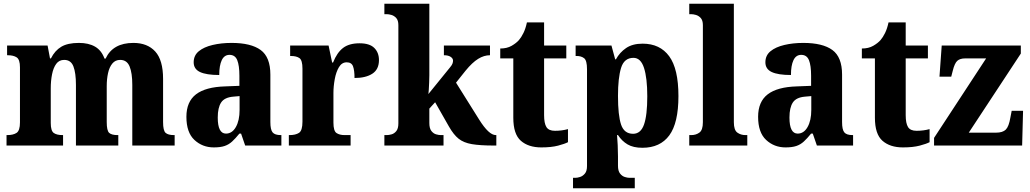

<svg xmlns="http://www.w3.org/2000/svg" viewBox="-20 -780 5521 1029"><path d="M15 0V-56H19Q51 -56 69 -68Q87 -80 87 -124V-419Q87 -461 69.5 -472.5Q52 -484 21 -484H18V-536H235L248 -467H253Q274 -509 308.5 -529.5Q343 -550 403 -550Q455 -550 489.5 -530Q524 -510 540 -466H546Q585 -550 695 -550Q770 -550 812 -504Q854 -458 854 -357V-126Q854 -80 867.5 -68Q881 -56 912 -56H916V0H689V-325Q689 -389 674.5 -424Q660 -459 624 -459Q598 -459 582 -439.5Q566 -420 559 -388Q552 -356 552 -318V-126Q552 -80 565 -68Q578 -56 610 -56H614V0H387V-325Q387 -389 373.5 -424Q360 -459 324 -459Q297 -459 281.5 -438Q266 -417 259 -382Q252 -347 252 -306V-121Q252 -79 268 -67.5Q284 -56 315 -56H318V0Z M1126 10Q1065 10 1022 -30Q979 -70 979 -154Q979 -235 1030.5 -274.5Q1082 -314 1187 -317L1263 -320V-374Q1263 -429 1251.5 -457.5Q1240 -486 1210 -486Q1182 -486 1168.5 -457.5Q1155 -429 1155 -378Q1086 -378 1052 -394Q1018 -410 1018 -446Q1018 -483 1045.5 -505.5Q1073 -528 1119.5 -539Q1166 -550 1221 -550Q1325 -550 1377 -512Q1429 -474 1429 -380V-126Q1429 -85 1441 -70.5Q1453 -56 1485 -56H1488V0H1294L1272 -64H1263Q1242 -38 1224 -21.5Q1206 -5 1183.5 2.5Q1161 10 1126 10ZM1191 -64Q1224 -64 1244 -99Q1264 -134 1264 -191V-265L1230 -262Q1183 -258 1165 -230.5Q1147 -203 1147 -150Q1147 -64 1191 -64Z M1528 0V-56H1532Q1564 -56 1582.5 -68Q1601 -80 1601 -128V-412Q1601 -457 1585 -468.5Q1569 -480 1538 -480H1535V-536H1741L1760 -445H1765Q1786 -498 1818.5 -523Q1851 -548 1907 -548Q1961 -548 1986 -523Q2011 -498 2011 -458Q2011 -408 1975.5 -385Q1940 -362 1880 -362Q1880 -403 1872 -424.5Q1864 -446 1838 -446Q1812 -446 1796.5 -420Q1781 -394 1774 -355.5Q1767 -317 1767 -282V-123Q1767 -78 1783.5 -67Q1800 -56 1827 -56H1859V0Z M2040 0V-56H2053Q2064 -56 2078.5 -60Q2093 -64 2104 -77.5Q2115 -91 2115 -119V-645Q2115 -671 2103.5 -683.5Q2092 -696 2077.5 -700Q2063 -704 2053 -704H2040V-760H2281V-377Q2281 -360 2280 -338Q2279 -316 2278 -298.5Q2277 -281 2276 -276L2392 -419Q2403 -432 2405.5 -440.5Q2408 -449 2408 -455Q2408 -467 2395 -475.5Q2382 -484 2359 -484V-536H2606V-484Q2574 -484 2542.5 -464.5Q2511 -445 2475 -401L2424 -337L2548 -139Q2600 -56 2637 -56H2640V0H2627Q2553 0 2509 -7.5Q2465 -15 2438 -36.5Q2411 -58 2386 -102L2312 -232L2281 -198V-121Q2281 -92 2292 -78Q2303 -64 2317.5 -60Q2332 -56 2342 -56H2357V0Z M2881 10Q2812 10 2771.5 -25.5Q2731 -61 2731 -149V-467H2661V-520Q2697 -520 2722 -534.5Q2747 -549 2761 -565Q2774 -580 2785.5 -603.5Q2797 -627 2804 -660H2896V-536H3015V-467H2896V-163Q2896 -119 2908.5 -99Q2921 -79 2954 -79Q2991 -79 3024 -88V-18Q3007 -9 2971 0.5Q2935 10 2881 10Z M3051 229V173H3064Q3074 173 3088.5 168.5Q3103 164 3114.5 150.5Q3126 137 3126 110V-409Q3126 -456 3110.5 -468Q3095 -480 3070 -480H3065V-536H3257L3277 -462H3281Q3301 -499 3335.5 -522.5Q3370 -546 3424 -546Q3517 -546 3566.5 -478.5Q3616 -411 3616 -265Q3616 -121 3567 -54.5Q3518 12 3423 12Q3374 12 3343.5 -6Q3313 -24 3292 -56H3287Q3289 -33 3290.5 -2Q3292 29 3292 58V108Q3292 136 3303 150Q3314 164 3328.5 168.5Q3343 173 3353 173H3382V229ZM3373 -63Q3414 -63 3431.5 -112.5Q3449 -162 3449 -264Q3449 -362 3431.5 -416Q3414 -470 3375 -470Q3325 -470 3308.5 -416Q3292 -362 3292 -266Q3292 -162 3308.5 -112.5Q3325 -63 3373 -63Z M3674 0V-56H3685Q3710 -56 3728.5 -69.5Q3747 -83 3747 -125V-645Q3747 -671 3735.5 -683.5Q3724 -696 3709.5 -700Q3695 -704 3685 -704H3674V-760H3913V-125Q3913 -83 3931.5 -69.5Q3950 -56 3975 -56H3985V0Z M4190 10Q4129 10 4086 -30Q4043 -70 4043 -154Q4043 -235 4094.5 -274.5Q4146 -314 4251 -317L4327 -320V-374Q4327 -429 4315.5 -457.5Q4304 -486 4274 -486Q4246 -486 4232.5 -457.5Q4219 -429 4219 -378Q4150 -378 4116 -394Q4082 -410 4082 -446Q4082 -483 4109.5 -505.5Q4137 -528 4183.5 -539Q4230 -550 4285 -550Q4389 -550 4441 -512Q4493 -474 4493 -380V-126Q4493 -85 4505 -70.5Q4517 -56 4549 -56H4552V0H4358L4336 -64H4327Q4306 -38 4288 -21.5Q4270 -5 4247.5 2.5Q4225 10 4190 10ZM4255 -64Q4288 -64 4308 -99Q4328 -134 4328 -191V-265L4294 -262Q4247 -258 4229 -230.5Q4211 -203 4211 -150Q4211 -64 4255 -64Z M4819 10Q4750 10 4709.5 -25.5Q4669 -61 4669 -149V-467H4599V-520Q4635 -520 4660 -534.5Q4685 -549 4699 -565Q4712 -580 4723.5 -603.5Q4735 -627 4742 -660H4834V-536H4953V-467H4834V-163Q4834 -119 4846.5 -99Q4859 -79 4892 -79Q4929 -79 4962 -88V-18Q4945 -9 4909 0.5Q4873 10 4819 10Z M4986 0V-41L5265 -467H5153Q5125 -467 5110.5 -454Q5096 -441 5086 -400L5078 -369H5015L5027 -536H5451V-493L5172 -69H5318Q5354 -69 5370.5 -85.5Q5387 -102 5395 -150L5402 -186H5463L5458 0Z"/></svg>

Font: Noto Serif Thai SemiCondensed ExtraBold
Style: Regular
Weight: 800
Width: 4
Designer: Monotype Design Team
Foundry: Monotype Imaging Inc.
Version: Version 2.002; ttfautohint (v1.8.4.7-5d5b)